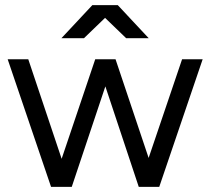

<svg xmlns="http://www.w3.org/2000/svg" viewBox="-20 -732 824 752"><path d="M693.2 -500H773.8L603.7 0H523.7ZM353 -500H428.2L261 0H184.3ZM10 -500H90.7L258.3 0H180ZM357.3 -500H432.5L600.2 0H523.5ZM342.8 -709V-712H441.2L562.3 -582.5H474ZM341.8 -712H440.2V-709L309 -582.5H220.7Z"/></svg>

Font: Oak Sans Light
Style: Regular
Weight: 400
Designer: Erik Kennedy, Walven
Foundry: Erik Kennedy, Walven
Version: Version 1.100;Glyphs 3.1.2 (3151)